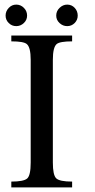

<svg xmlns="http://www.w3.org/2000/svg" viewBox="-20 -817 413 837"><path d="M294.4 0H29.3V-25.4Q83 -25.4 98.4 -38.8Q113.8 -52.2 113.8 -108.4V-556.2Q113.8 -610.8 96.7 -625Q83 -636.7 29.3 -636.7V-662.1H294.4V-636.7Q241.2 -636.7 227.1 -625Q210.4 -610.8 210.4 -556.2V-108.4Q210.4 -53.7 225.1 -39.6Q239.7 -25.4 294.4 -25.4ZM318.8 -749Q318.8 -730 305.4 -716.6Q292 -703.1 272.9 -703.1Q253.9 -703.1 239.5 -716.6Q225.1 -730 225.1 -749Q225.1 -768.6 239.7 -782.7Q254.4 -796.9 272.9 -796.9Q292.5 -796.9 305.7 -782.7Q318.8 -768.6 318.8 -749ZM98.1 -749Q98.1 -730 84 -716.6Q69.8 -703.1 50.8 -703.1Q31.7 -703.1 18.1 -716.6Q4.4 -730 4.4 -749Q4.4 -768.1 18.1 -782.5Q31.7 -796.9 50.8 -796.9Q70.3 -796.9 84.2 -782.7Q98.1 -768.6 98.1 -749Z"/></svg>

Font: Accordance
Style: Regular
Weight: 400
Version: Version 1.1 (build May 11, 2018) Miklal Software Solutions, 